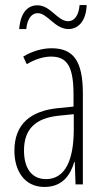

<svg xmlns="http://www.w3.org/2000/svg" viewBox="-20 -730 416 760"><path d="M56 -615H84C88 -658 107 -678 129 -678C168 -678 197 -615 251 -615C289 -615 321 -646 323 -710H295C292 -670 275 -646 250 -646C207 -646 181 -709 128 -709C88 -709 61 -678 56 -615ZM184 -539C147 -539 106 -527 72 -506L86 -476C123 -498 156 -506 182 -506C245 -506 271 -468 271 -356V-308L210 -302C100 -291 37 -238 37 -133C37 -59 73 10 156 10C228 10 259 -38 274 -89H276L279 0H308V-359C308 -487 272 -539 184 -539ZM212 -272 272 -278V-218C272 -100 240 -21 162 -21C108 -21 75 -61 75 -134C75 -218 119 -262 212 -272Z"/></svg>

Font: Noto Sans Ethiopic ExtraCondensed ExtraLight
Style: Regular
Weight: 200
Width: 2
Designer: Monotype Design Team
Foundry: Monotype Imaging Inc.
Version: Version 2.102